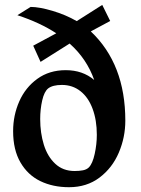

<svg xmlns="http://www.w3.org/2000/svg" viewBox="-20 -761 583 793"><path d="M497.6 -262.7Q497.6 -193.8 470.7 -130.6Q443.8 -67.4 391.1 -27.6Q338.4 12.2 265.1 12.2Q198.7 12.2 146.7 -12.9Q94.7 -38.1 64.5 -90.1Q34.2 -142.1 34.2 -219.2Q34.2 -284.7 59.6 -342.3Q85 -399.9 134.3 -435.5Q183.6 -471.2 251.5 -471.2Q321.3 -471.2 369.1 -430.7Q338.4 -518.1 267.6 -581.1L147.5 -505.4L117.2 -572.3L212.4 -623.5Q145.5 -667.5 51.8 -698.2L106.4 -732.4Q142.1 -732.4 196.5 -716.3Q251 -700.2 296.9 -673.8L402.3 -740.7L435.1 -674.3L355 -631.3Q497.6 -496.6 497.6 -262.7ZM379.9 -204.1Q379.9 -264.6 362.5 -311.5Q345.2 -358.4 312.5 -384.3Q279.8 -410.2 235.8 -410.2Q197.8 -410.2 179.2 -396Q162.6 -382.8 154.3 -346.2Q146 -309.6 146 -269.5Q146 -211.9 161.1 -163.1Q176.3 -114.3 208.3 -84.5Q240.2 -54.7 288.1 -54.7Q307.6 -54.7 322.5 -57.6Q337.4 -60.5 346.7 -69.3Q362.3 -85 371.1 -125.2Q379.9 -165.5 379.9 -204.1Z"/></svg>

Font: Vesper Libre Medium
Style: Regular
Weight: 500
Designer: Robert Keller & Kimya Gandhi
Foundry: Mota Italic
Version: Version 1.058